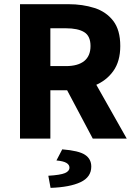

<svg xmlns="http://www.w3.org/2000/svg" viewBox="-20 -672 653 931"><path d="M77 0V-651.7H311.6Q380.8 -651.7 437.8 -633.4Q494.9 -615.2 529.1 -570.8Q563.2 -526.3 563.2 -448.9Q563.2 -374.5 529.1 -327.1Q494.9 -279.6 437.8 -257Q380.8 -234.4 311.6 -234.4H224.2V0ZM224.2 -351.5H299.6Q357.8 -351.5 388.4 -376.1Q418.9 -400.8 418.9 -448.9Q418.9 -497.3 388.4 -516.1Q357.8 -534.9 299.6 -534.9H224.2ZM429.8 0 284.8 -273.3 386.6 -367.8 594.5 0ZM225.2 239 214.3 180.2Q272.9 176.7 294.9 167.3Q316.8 158 316.8 140.9Q316.8 126.7 302 117.9Q287.3 109.1 253.7 106.1L281.8 52.2Q362 58.5 392.3 78.7Q422.6 98.8 422.6 135.7Q422.6 186.7 370.8 211.2Q318.9 235.7 225.2 239Z"/></svg>

Font: Mada
Style: Regular
Weight: 400
Designer: Khaled Hosny
Version: Version 1.5